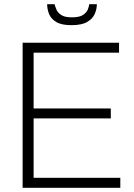

<svg xmlns="http://www.w3.org/2000/svg" viewBox="-20 -888 636 908"><path d="M87 0V-686H543V-639H139V-375H504V-328H139V-47H549V0ZM318 -769Q271 -769 246 -784Q221 -799 212 -822Q203 -845 203 -868H238Q241 -857 247 -842.5Q253 -828 269.5 -817Q286 -806 320 -806Q355 -806 372 -817Q389 -828 395 -842.5Q401 -857 402 -868H438Q438 -845 428 -822Q418 -799 392 -784Q366 -769 318 -769Z"/></svg>

Font: Archivo SemiCondensed Thin
Style: Regular
Weight: 250
Width: 4
Designer: Hector Gatti
Foundry: Omnibus-Type
Version: Version 2.001